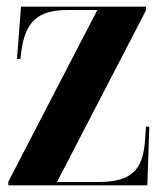

<svg xmlns="http://www.w3.org/2000/svg" viewBox="-20 -556 482 576"><path d="M5 0H422L428 -176H418L415 -135C409 -45 373 -10 275 -10H151L418 -525V-536H43L31 -379H41L44 -402C56 -492 94 -526 184 -526H272L5 -11Z"/></svg>

Font: Noto Serif Display Condensed Extra
Style: Regular
Weight: 800
Width: 3
Designer: Monotype Design Team
Foundry: Monotype Imaging Inc.
Version: Version 1.900